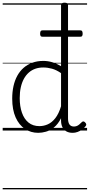

<svg xmlns="http://www.w3.org/2000/svg" viewBox="-20 -973 669 1431"><path d="M265 17Q210 17 166 -12Q122 -41 96.5 -98Q71 -155 71 -238Q71 -288 80.5 -331Q90 -374 109 -408.5Q128 -443 156 -467.5Q184 -492 221 -505.5Q258 -519 303 -519Q336 -519 368.5 -509.5Q401 -500 435 -480V-934Q435 -944 441.5 -948.5Q448 -953 461 -953Q475 -953 481 -948.5Q487 -944 487 -934V-91Q487 -60 498 -45Q509 -30 531 -30Q541 -30 551 -33.5Q561 -37 570.5 -45Q580 -53 590 -63Q596 -69 602.5 -68Q609 -67 615 -60Q621 -54 622.5 -47.5Q624 -41 619 -34Q608 -19 592 -7.5Q576 4 558 10.5Q540 17 522 17Q493 17 473.5 5.5Q454 -6 444.5 -26.5Q435 -47 435 -75Q435 -79 435 -83.5Q435 -88 435 -92Q412 -47 382.5 -23.5Q353 0 322.5 8.5Q292 17 265 17ZM127 -242Q127 -180 143.5 -133Q160 -86 192.5 -59.5Q225 -33 274 -33Q306 -33 336.5 -46.5Q367 -60 392.5 -92.5Q418 -125 435 -181V-428Q400 -452 367.5 -461Q335 -470 302 -470Q270 -470 243 -460.5Q216 -451 194.5 -432Q173 -413 158 -385.5Q143 -358 135 -322Q127 -286 127 -242ZM298 -699Q286 -699 282.5 -705.5Q279 -712 279 -721Q279 -733 282.5 -740Q286 -747 298 -747H577Q589 -747 592.5 -740Q596 -733 596 -721Q596 -712 592.5 -705.5Q589 -699 577 -699ZM0 428H629V438H0ZM0 -20H629V0H0ZM0 -505H629V-500H0ZM0 -948H629V-938H0Z"/></svg>

Font: Playwrite US Modern Guides
Style: Regular
Weight: 400
Designer: Veronika Burian, José Scaglione
Foundry: TypeTogether
Version: Version 1.003